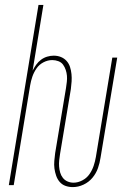

<svg xmlns="http://www.w3.org/2000/svg" viewBox="-20 -755 540 783"><path d="M277 8Q261 8 247 3Q233 -2 223.5 -13Q214 -24 209 -38.5Q204 -53 202 -68Q200 -83 201.5 -99Q203 -115 205 -131L249 -395Q251 -408 252.5 -421Q254 -434 253 -446Q252 -458 248 -470Q244 -482 237 -491.5Q230 -501 218 -505.5Q206 -510 193 -510Q175 -510 157.5 -501Q140 -492 129 -476Q118 -460 112 -442.5Q106 -425 103 -407L36 0H16L137 -735H157L113 -467Q119 -479 127.5 -491Q136 -503 147.5 -511.5Q159 -520 172.5 -524Q186 -528 199 -528Q215 -528 228.5 -522.5Q242 -517 251.5 -506.5Q261 -496 265.5 -482Q270 -468 271.5 -453Q273 -438 272 -422.5Q271 -407 269 -392L225 -128Q223 -115 221.5 -102Q220 -89 221 -76Q222 -63 225.5 -51Q229 -39 236.5 -29.5Q244 -20 255.5 -15Q267 -10 280 -10Q298 -10 316 -19.5Q334 -29 345 -45Q356 -61 362 -79Q368 -97 371 -115L438 -520H458L390 -112Q387 -91 379.5 -69.5Q372 -48 357 -30Q342 -12 320.5 -2Q299 8 277 8Z"/></svg>

Font: Iosevka Term Curly Thin
Style: Italic
Weight: 100
Italic angle: -9°
Designer: Belleve Invis
Foundry: Belleve Invis
Version: Version 32.3.0